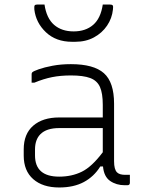

<svg xmlns="http://www.w3.org/2000/svg" viewBox="-20 -820 640 850"><path d="M485 -361V-106Q485 -70 498 -57Q509 -46 534 -46H555V-11Q555 0 544 0H532Q495 0 467.5 -19Q440 -38 436 -83H424Q396 -38 351 -14Q306 10 242 10Q169 10 127 -27Q85 -64 85 -131V-159Q85 -227 127 -263.5Q169 -300 242 -300H435V-356Q435 -407 422.5 -435Q410 -463 379.5 -474.5Q349 -486 294 -486Q248 -486 210.5 -478.5Q173 -471 132 -454H120V-492Q120 -497 123 -500Q128 -505 152 -513.5Q176 -522 213 -529Q250 -536 294 -536Q395 -536 440 -496Q485 -456 485 -361ZM135 -132Q135 -38 242 -38Q298 -38 342.5 -60Q387 -82 435 -146V-253H242Q186 -253 159 -226Q135 -202 135 -158ZM306 -681Q359 -681 392.5 -710Q426 -739 435 -800H466Q476 -800 479 -796Q482 -792 480 -778Q476 -739 454 -706.5Q432 -674 396 -654.5Q360 -635 313 -635H299Q228 -635 183.5 -677Q139 -719 132 -778Q131 -792 133.5 -796Q136 -800 146 -800H177Q186 -739 219.5 -710Q253 -681 306 -681Z"/></svg>

Font: Recursive Mn Lnr St Lt
Style: Regular
Weight: 300
Monospace: yes
Version: Version 1.079;hotconv 1.0.112;makeotfexe 2.5.65598; ttfautoh